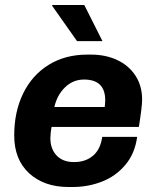

<svg xmlns="http://www.w3.org/2000/svg" viewBox="-20 -740 624 770"><path d="M550 -340Q550 -314 537 -231H187Q185 -223 183.5 -208.5Q182 -194 182 -186Q182 -143 207 -116.5Q232 -90 277 -90Q323 -90 353 -115.5Q383 -141 390 -191H530Q521 -124 482.5 -78.5Q444 -33 388.5 -11.5Q333 10 271 10H255Q157 10 97 -45Q37 -100 37 -197Q37 -291 72.5 -364.5Q108 -438 174.5 -479.5Q241 -521 330 -521H346Q403 -521 449.5 -499.5Q496 -478 523 -437Q550 -396 550 -340ZM198 -311H400Q402 -329 402 -338Q402 -421 317 -421Q273 -421 241 -390Q209 -359 198 -311ZM190 -720H318L391 -575H289L189 -717Z"/></svg>

Font: Chivo
Style: Bold Italic
Weight: 700
Italic angle: -8.05°
Designer: Hector Gatti
Foundry: Omnibus-Type
Version: Version 1.007